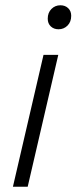

<svg xmlns="http://www.w3.org/2000/svg" viewBox="-20 -708 290 728"><path d="M201 -500 85 0H29L145 -500ZM202 -597Q184 -597 172.5 -608Q161 -619 161 -637Q161 -660 175 -674Q189 -688 209 -688Q227 -688 238.5 -677Q250 -666 250 -648Q250 -625 236 -611Q222 -597 202 -597Z"/></svg>

Font: Kantumruy Pro Light
Style: Italic
Weight: 300
Italic angle: -13°
Version: Version 1.002